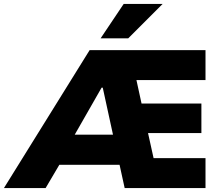

<svg xmlns="http://www.w3.org/2000/svg" viewBox="-65 -961 1142 981"><path d="M-45 0 393 -705H985V-552H559L621 -603L670 -378L586 -432H964V-281H618L679 -337L733 -93L649 -153H985V0H572L529 -196L589 -119H206L280 -190L168 0ZM454 -513 298 -240 291 -273H560L521 -233L460 -513ZM449 -765 567 -941H766L590 -765Z"/></svg>

Font: Nunito Sans 7pt Black
Style: Regular
Weight: 900
Designer: Vernon Adams
Foundry: Vernon Adams
Version: Version 3.101;gftools[0.9.27]